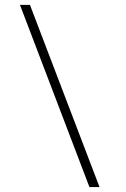

<svg xmlns="http://www.w3.org/2000/svg" viewBox="-20 -735 511 780"><path d="M61 -715.3 343.3 24.9H384.3L101.6 -715.3Z"/></svg>

Font: My Font
Style: ExtraLight
Weight: 500
Designer: Vernon Adams
Foundry: newtypography
Version: Version 0.001